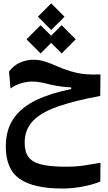

<svg xmlns="http://www.w3.org/2000/svg" viewBox="-20 -775 626 1113"><path d="M340.8 317.9Q176.3 317.9 95 262.5Q13.7 207 13.7 74.7Q13.7 -24.4 60.1 -89.8Q106.4 -155.3 191.4 -195.3Q276.4 -235.4 392.6 -258.8V-268.6Q368.7 -269.5 342.3 -272.5Q315.9 -275.4 279.8 -283.2Q245.6 -291.5 220 -296.9Q194.3 -302.2 167 -302.2Q132.8 -302.2 99.9 -291.5Q66.9 -280.8 41 -262.2L32.2 -360.4Q61 -397.9 98.6 -413.3Q136.2 -428.7 171.9 -428.7Q210.9 -428.7 243.2 -417.7Q275.4 -406.7 309.6 -391.4Q343.8 -376 388.7 -362.3Q435.1 -348.6 472.4 -345.2Q509.8 -341.8 562.5 -343.3L561 -218.8Q412.6 -191.4 315.4 -157.5Q218.3 -123.5 170.7 -73.5Q123 -23.4 123 52.2Q123 104.5 145 135Q167 165.5 219.7 178.5Q272.5 191.4 364.3 191.4Q419.4 191.4 468.3 184.1Q517.1 176.8 562.5 168.9L561.5 277.3Q524.4 293.5 463.6 305.7Q402.8 317.9 340.8 317.9ZM337.4 -465.3 276.4 -526.4 215.3 -465.3 133.8 -546.9 215.3 -628.9 276.4 -567.9 337.4 -628.9 418.9 -546.9ZM276.9 -601.1 199.7 -678.2 276.9 -755.4 354 -678.2Z"/></svg>

Font: Cascadia Code SemiBold
Style: Regular
Weight: 600
Monospace: yes
Designer: Aaron Bell
Foundry: Saja Typeworks
Version: Version 2404.023; ttfautohint (v1.8.4)